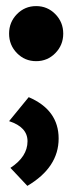

<svg xmlns="http://www.w3.org/2000/svg" viewBox="-20 -479 237 630"><path d="M74.2 -160.2Q172.4 -118.2 172.4 -24.4Q172.4 70.3 69.8 130.9L14.2 71.8Q70.3 35.2 70.3 -15.6Q70.3 -62 9.8 -81.5ZM35.6 -432.6Q61.5 -459 98.6 -459Q135.7 -459 161.6 -432.6Q187.5 -406.2 187.5 -368.7Q187.5 -331.1 161.6 -304.7Q135.7 -278.3 98.6 -278.3Q61.5 -278.3 35.6 -304.7Q9.8 -331.1 9.8 -368.7Q9.8 -406.2 35.6 -432.6Z"/></svg>

Font: Berenika
Style: Bold
Weight: 700
Designer: Wojciech Kalinowski "wmk69" (wmk69@o2.pl)
Foundry: Wojciech Kalinowski "wmk69" (wmk69@o2.pl)
Version: Version 3.1.0; 2021-05-14